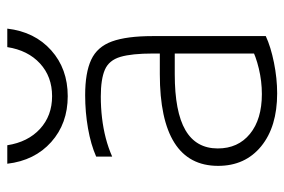

<svg xmlns="http://www.w3.org/2000/svg" viewBox="-150 -640 799 540"><g transform="rotate(-90 250.0 -369.5)"><path d="M258 10Q164 10 109 -35Q54 -80 54 -156Q54 -238 119 -279Q184 -320 312 -320H394V-278H312Q206 -278 154.5 -248Q103 -218 103 -157Q103 -100 144 -66.5Q185 -33 256 -33Q292 -33 327.5 -41.5Q363 -50 387 -63L370 -31V-339Q370 -399 360.5 -431Q351 -463 324.5 -474.5Q298 -486 249 -486Q218 -486 188.5 -482.5Q159 -479 132 -472Q105 -465 80 -454V-499Q114 -514 159.5 -522Q205 -530 253 -530Q316 -530 352.5 -513Q389 -496 404 -454.5Q419 -413 419 -340V-22Q389 -8 344.5 1Q300 10 258 10ZM250 -579Q173 -579 121 -625.5Q69 -672 60 -749H112Q121 -691 158 -657Q195 -623 250 -623Q305 -623 342 -657Q379 -691 388 -749H440Q431 -672 379 -625.5Q327 -579 250 -579Z"/></g></svg>

Font: M PLUS Code Latin Light
Style: Regular
Weight: 300
Designer: Coji Morishita
Foundry: UNDERFOREST DESIGN
Version: Version 1.002; ttfautohint (v1.8.3)